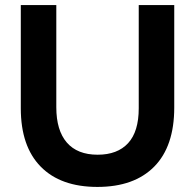

<svg xmlns="http://www.w3.org/2000/svg" viewBox="-20 -723 770 757"><path d="M364 14Q509 14 588 -66Q667 -146 667 -299V-703H527V-296Q527 -204 485 -158.5Q443 -113 365 -113Q285 -113 243.5 -161Q202 -209 202 -300V-703H62V-296Q62 -146 140.5 -66Q219 14 364 14Z"/></svg>

Font: Geom SemiBold
Style: Bold
Weight: 600
Version: Version 1.102